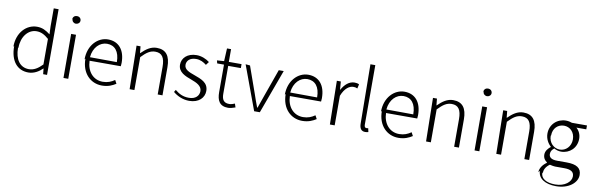

<svg xmlns="http://www.w3.org/2000/svg" viewBox="-62 -1429 7230 2332"><g transform="rotate(10 3553.0 -263.0)"><path d="M57 -261C57 -78 145 24 281 24C351 24 411 -13 454 -56H456L463 13H511V-797H451V-575L455 -477C401 -518 357 -542 291 -542C162 -542 49 -430 49 -254ZM112 -254C112 -387 191 -487 295 -487C346 -487 391 -468 446 -419V-104C391 -47 340 -17 281 -17C170 -17 107 -108 107 -248Z M699 -708C699 -680 721 -660 748 -660C774 -660 797 -679 797 -706C797 -736 773 -754 746 -754C718 -754 695 -735 695 -704ZM714 15H773V-528H713Z M936 -261C936 -82 1049 25 1188 25C1266 25 1317 0 1360 -27L1337 -70C1296 -41 1250 -22 1191 -22C1073 -22 994 -114 990 -246H1375C1377 -259 1378 -273 1378 -288C1378 -447 1299 -540 1167 -540C1043 -540 927 -429 927 -252ZM987 -289C998 -413 1077 -486 1165 -486C1259 -486 1319 -419 1319 -287Z M1529 10H1588V-396C1651 -461 1695 -493 1758 -493C1841 -493 1876 -440 1876 -326V14H1935V-333C1935 -472 1882 -542 1768 -542C1693 -542 1636 -499 1580 -444H1577L1569 -526H1520Z M2066 -51C2114 -10 2185 24 2264 24C2384 24 2450 -47 2450 -130C2450 -235 2358 -264 2274 -295C2210 -318 2146 -340 2146 -400C2146 -448 2182 -492 2262 -492C2315 -492 2354 -470 2390 -442L2420 -482C2379 -514 2320 -539 2260 -539C2145 -539 2080 -471 2080 -391C2080 -297 2169 -263 2249 -234C2312 -211 2380 -181 2380 -116C2380 -59 2338 -12 2255 -12C2180 -12 2130 -40 2083 -79Z M2522 -483H2606V-144C2606 -43 2638 25 2745 25C2769 25 2803 16 2834 5L2819 -40C2799 -31 2772 -23 2751 -23C2678 -23 2659 -67 2659 -135V-477H2815V-526H2658V-683H2608L2600 -525L2513 -519Z M2864 -533 3065 11H3135L3334 -532H3273L3154 -198C3136 -144 3116 -88 3098 -39H3093C3074 -87 3055 -142 3037 -195L2919 -528Z M3406 -261C3406 -82 3519 25 3658 25C3736 25 3787 0 3830 -27L3807 -70C3766 -41 3720 -22 3661 -22C3543 -22 3464 -114 3460 -246H3845C3847 -259 3848 -273 3848 -288C3848 -447 3769 -540 3637 -540C3513 -540 3397 -429 3397 -252ZM3457 -289C3468 -413 3547 -486 3635 -486C3729 -486 3789 -419 3789 -287Z M3999 10H4058V-355C4097 -455 4155 -490 4202 -490C4223 -490 4233 -487 4251 -479L4263 -532C4245 -541 4228 -544 4206 -544C4142 -544 4087 -497 4050 -428H4047L4039 -528H3990Z M4365 -70C4365 -6 4388 25 4436 25C4455 25 4465 22 4475 19L4465 -27C4453 -24 4448 -24 4443 -24C4428 -24 4417 -35 4417 -60V-796H4357Z M4592 -261C4592 -82 4705 25 4844 25C4922 25 4973 0 5016 -27L4993 -70C4952 -41 4906 -22 4847 -22C4729 -22 4650 -114 4646 -246H5031C5033 -259 5034 -273 5034 -288C5034 -447 4955 -540 4823 -540C4699 -540 4583 -429 4583 -252ZM4643 -289C4654 -413 4733 -486 4821 -486C4915 -486 4975 -419 4975 -287Z M5185 10H5244V-396C5307 -461 5351 -493 5414 -493C5497 -493 5532 -440 5532 -326V14H5591V-333C5591 -472 5538 -542 5424 -542C5349 -542 5292 -499 5236 -444H5233L5225 -526H5176Z M5769 -708C5769 -680 5791 -660 5818 -660C5844 -660 5867 -679 5867 -706C5867 -736 5843 -754 5816 -754C5788 -754 5765 -735 5765 -704ZM5784 15H5843V-528H5783Z M6051 10H6110V-396C6173 -461 6217 -493 6280 -493C6363 -493 6398 -440 6398 -326V14H6457V-333C6457 -472 6404 -542 6290 -542C6215 -542 6158 -499 6102 -444H6099L6091 -526H6042Z M6609 121C6609 213 6697 271 6832 271C6991 271 7093 182 7093 88C7093 2 7034 -36 6910 -36H6795C6716 -36 6692 -65 6692 -103C6692 -137 6711 -159 6734 -177C6758 -162 6791 -153 6820 -153C6927 -153 7011 -232 7011 -344C7011 -399 6987 -445 6954 -473H7076V-521H6890C6872 -528 6846 -535 6816 -535C6708 -535 6620 -455 6620 -341C6620 -275 6654 -220 6688 -191V-186C6663 -167 6627 -131 6627 -84C6627 -41 6648 -12 6675 5V11C6625 45 6593 93 6593 141ZM6649 134C6649 98 6669 59 6715 27C6742 34 6770 38 6782 38H6893C6973 38 7015 60 7015 119C7015 185 6938 252 6819 252C6707 252 6642 208 6642 142ZM6668 -326C6668 -415 6729 -470 6803 -470C6876 -470 6937 -414 6937 -324C6937 -235 6873 -175 6801 -175C6728 -175 6664 -234 6664 -322Z"/></g></svg>

Font: GenEiGothic-pro-Light
Style: Regular
Weight: 300
Designer: Ryoko NISHIZUKA (kana & ideographs); Paul D. Hunt (Latin, Greek & Cyrillic); Wenlong ZHANG (bopomofo); Sandoll Communica
Foundry: Adobe Systems Incorporated; o_tamon
Version: Version 1.000.140830